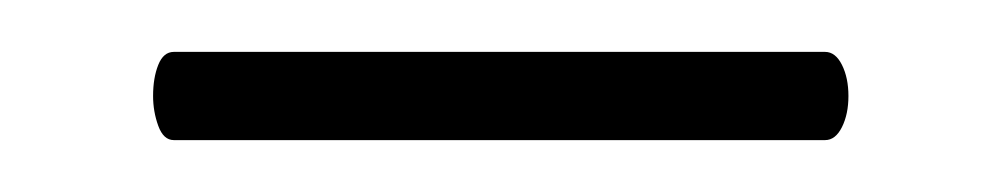

<svg xmlns="http://www.w3.org/2000/svg" viewBox="-20 -531 385 74"><path d="M39 -494Q39 -501 41 -506Q43 -511 47 -511H298Q302 -511 304.5 -506Q307 -501 307 -494Q307 -487 304.5 -482Q302 -477 298 -477H47Q43 -477 41 -482.5Q39 -488 39 -494Z"/></svg>

Font: Cormorant Unicase SemiBold
Style: Regular
Weight: 600
Designer: Christian Thalmann (Catharsis Fonts)
Foundry: Catharsis Fonts
Version: Version 4.000